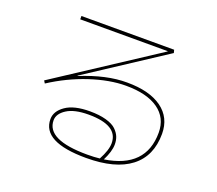

<svg xmlns="http://www.w3.org/2000/svg" viewBox="-126 -904 1251 1108"><g transform="rotate(20 500.0 -349.5)"><path d="M732.4 -708V-710H195.3V-730.5H764.6L769.5 -711.9L292 -399.4L293 -397.5Q449.2 -460.9 575.2 -460Q712.9 -460 789.1 -404.8Q865.2 -349.6 865.2 -250Q865.2 -113.3 772 -41.5Q678.7 30.3 500 30.3Q230.5 30.3 230.5 -110.4Q230.5 -159.2 281.7 -194.8Q333 -230.5 429.7 -230.5Q488.3 -230.5 530.3 -218.8Q572.3 -207 592.8 -187Q613.3 -167 621.6 -146Q629.9 -125 629.9 -99.6Q629.9 -56.6 599.6 2.9Q844.7 -34.2 844.7 -250Q844.7 -340.8 774.4 -390.6Q704.1 -440.4 575.2 -440.4Q475.6 -440.4 356.9 -401.4Q238.3 -362.3 129.9 -292L120.1 -307.6ZM576.2 5.9Q610.4 -57.6 610.4 -99.6Q610.4 -210 429.7 -210Q342.8 -210 296.4 -180.2Q250 -150.4 250 -110.4Q250 9.8 500 9.8Q543.9 9.8 576.2 5.9Z"/></g></svg>

Font: Mgen+ 1m thin
Style: Regular
Weight: 100
Designer: [Source Han Sans]
Ryoko NISHIZUKA  (kana & ideographs); Paul D. Hunt (Latin, Greek & Cyrillic); Wenlong ZHANG  (bopomofo
Version: Version 1.059.20150602